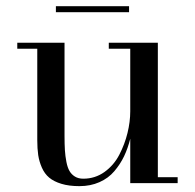

<svg xmlns="http://www.w3.org/2000/svg" viewBox="-20 -600 638 629"><path d="M163.1 -579.6H402.8V-560.1H163.1ZM497.1 -19.5H562V0H406.7V-145.5Q398.9 -114.3 386.5 -88.1Q374 -62 354.5 -39.1Q335 -16.1 305.7 -3.2Q276.4 9.8 240.2 9.8Q206.1 9.8 181.2 2.2Q156.2 -5.4 141.1 -18.1Q126 -30.8 117.2 -50.8Q108.4 -70.8 105.2 -91.8Q102.1 -112.8 102.1 -141.1V-440.4H36.6V-460H191.4V-155.3Q191.4 -127.4 192.6 -108.2Q193.8 -88.9 197.5 -69.8Q201.2 -50.8 207.8 -39.6Q214.4 -28.3 225.6 -21.5Q236.8 -14.6 252.9 -14.6Q291.5 -14.6 322.3 -36.6Q353 -58.6 370.8 -93Q388.7 -127.4 397.7 -164.3Q406.7 -201.2 406.7 -235.4V-440.4H336.4V-460H497.1Z"/></svg>

Font: Bodoni* 11pt
Style: Regular
Weight: 400
Version: Version 2.3